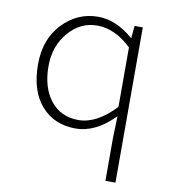

<svg xmlns="http://www.w3.org/2000/svg" viewBox="-80 -562 760 849"><g transform="rotate(10 300.0 -137.5)"><path d="M450 217V24L453 -72H451Q369 12 279 12Q183 12 125 -54Q67 -120 67 -239Q67 -352 133.5 -422Q200 -492 293 -492Q374 -492 451 -425H453L458 -480H495V217ZM285 -27Q367 -27 450 -115V-382Q376 -453 296 -453Q220 -453 167 -391Q114 -329 114 -239Q114 -143 160 -85Q206 -27 285 -27Z"/></g></svg>

Font: TypoPRO Source Code Pro
Style: Regular
Weight: 300
Monospace: yes
Designer: Paul D. Hunt, Teo Tuominen
Foundry: Adobe Systems Incorporated
Version: Version 2.010;PS 1.0;hotconv 1.0.84;makeotf.lib2.5.63406